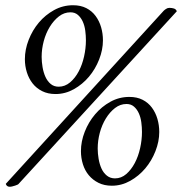

<svg xmlns="http://www.w3.org/2000/svg" viewBox="-20 -701 695 733"><path d="M655 -658Q652 -666 644 -668.5Q636 -671 627 -671Q623 -671 620 -670Q617 -669 614 -667Q611 -665 609 -663.5Q607 -662 605 -660L2 1Q4 7 8 9.5Q12 12 17 12Q22 12 27.5 10.5Q33 9 38 7.5Q43 6 47 4Q51 2 52 0ZM463 -304Q480 -304 491.5 -294Q503 -284 510 -268.5Q517 -253 519.5 -234Q522 -215 522 -197Q522 -167 515 -135.5Q508 -104 494.5 -78.5Q481 -53 462 -36.5Q443 -20 419 -20Q401 -20 388 -30.5Q375 -41 367.5 -57.5Q360 -74 356.5 -94.5Q353 -115 353 -134Q353 -164 361 -194Q369 -224 384 -248.5Q399 -273 419 -288.5Q439 -304 463 -304ZM474 -331Q435 -331 401.5 -312.5Q368 -294 343 -264.5Q318 -235 303.5 -198Q289 -161 289 -124Q289 -98 296.5 -74Q304 -50 319 -32Q334 -14 356 -3Q378 8 407 8Q444 8 477 -10.5Q510 -29 534.5 -58Q559 -87 573.5 -124Q588 -161 588 -197Q588 -223 581 -247Q574 -271 560 -290Q546 -309 524.5 -320Q503 -331 474 -331ZM249 -654Q266 -654 277.5 -644Q289 -634 296 -618.5Q303 -603 305.5 -584Q308 -565 308 -547Q308 -517 301 -485.5Q294 -454 280.5 -428.5Q267 -403 247.5 -386.5Q228 -370 204 -370Q186 -370 173.5 -380.5Q161 -391 153.5 -407.5Q146 -424 142.5 -444.5Q139 -465 139 -484Q139 -514 147 -544Q155 -574 170 -598.5Q185 -623 205 -638.5Q225 -654 249 -654ZM259 -681Q220 -681 186.5 -662.5Q153 -644 128.5 -615Q104 -586 89.5 -549Q75 -512 75 -475Q75 -449 82.5 -425Q90 -401 104.5 -382.5Q119 -364 141 -353Q163 -342 192 -342Q229 -342 262 -360.5Q295 -379 319.5 -408Q344 -437 358.5 -474Q373 -511 373 -547Q373 -573 366 -597Q359 -621 345 -640Q331 -659 309.5 -670Q288 -681 259 -681Z"/></svg>

Font: Vermiglione
Style: Italic
Weight: 400
Italic angle: -11°
Version: Version 1.105